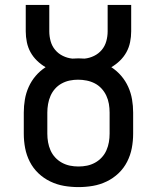

<svg xmlns="http://www.w3.org/2000/svg" viewBox="-20 -755 640 783"><path d="M300 8Q270 8 241 3Q212 -2 185 -15Q158 -28 136.5 -48.5Q115 -69 101.5 -95.5Q88 -122 82.5 -151Q77 -180 77 -210V-296Q77 -323 81.5 -349.5Q86 -376 97 -400.5Q108 -425 125.5 -445.5Q143 -466 166 -481Q147 -492 131 -507.5Q115 -523 104.5 -542Q94 -561 89.5 -583Q85 -605 85 -627V-735H181V-627Q181 -607 186.5 -587Q192 -567 205 -551.5Q218 -536 236.5 -527Q255 -518 275 -516Q281 -516 287.5 -516.5Q294 -517 300 -517Q306 -517 312.5 -516.5Q319 -516 325 -516Q345 -518 363.5 -527Q382 -536 395 -551.5Q408 -567 413.5 -587Q419 -607 419 -627V-735H515V-627Q515 -605 510.5 -583Q506 -561 495.5 -542Q485 -523 469 -507.5Q453 -492 434 -481Q457 -466 474.5 -445.5Q492 -425 503 -400.5Q514 -376 518.5 -349.5Q523 -323 523 -296V-210Q523 -180 517.5 -151Q512 -122 498.5 -95.5Q485 -69 463.5 -48.5Q442 -28 415 -15Q388 -2 359 3Q330 8 300 8ZM300 -76Q318 -76 335 -79.5Q352 -83 367.5 -91.5Q383 -100 395 -113Q407 -126 414 -142Q421 -158 424 -175Q427 -192 427 -210V-296Q427 -314 424 -331.5Q421 -349 413.5 -365Q406 -381 394 -394Q382 -407 366.5 -415Q351 -423 333.5 -426.5Q316 -430 298 -430Q281 -430 264 -426.5Q247 -423 231.5 -414.5Q216 -406 204.5 -393Q193 -380 186 -364Q179 -348 176 -330.5Q173 -313 173 -296V-210Q173 -192 176 -175Q179 -158 186 -142Q193 -126 205 -113Q217 -100 232.5 -91.5Q248 -83 265 -79.5Q282 -76 300 -76Z"/></svg>

Font: Iosevka Custom Medium Extended
Style: Regular
Weight: 500
Width: 7
Monospace: yes
Designer: Belleve Invis
Foundry: Belleve Invis
Version: Version 11.2.4; ttfautohint (v1.8.4)